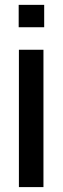

<svg xmlns="http://www.w3.org/2000/svg" viewBox="-20 -763 255 783"><path d="M57.1 -560.1H157.2V0H57.1ZM56.2 -651.9V-743.2H160.2V-651.9Z"/></svg>

Font: TASA Explorer Medium
Style: Regular
Weight: 500
Designer: Weizhong Zhang
Foundry: Local Remote
Version: Version 1.000;Glyphs 3.1.2 (3151)